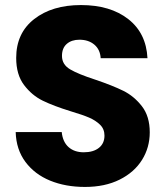

<svg xmlns="http://www.w3.org/2000/svg" viewBox="-20 -732 655 759"><path d="M316 7Q239 7 178 -18Q117 -43 80.5 -92Q44 -141 42 -210H224Q228 -171 251 -150.5Q274 -130 311 -130Q349 -130 371 -147.5Q393 -165 393 -196Q393 -222 375.5 -239Q358 -256 332.5 -267Q307 -278 260 -292Q192 -313 149 -334Q106 -355 75 -396Q44 -437 44 -503Q44 -601 115 -656.5Q186 -712 300 -712Q416 -712 487 -656.5Q558 -601 563 -502H378Q376 -536 353 -555.5Q330 -575 294 -575Q263 -575 244 -558.5Q225 -542 225 -511Q225 -477 257 -458Q289 -439 357 -417Q425 -394 467.5 -373Q510 -352 541 -312Q572 -272 572 -209Q572 -149 541.5 -100Q511 -51 453 -22Q395 7 316 7Z"/></svg>

Font: Fz Poppins
Style: Bold
Weight: 700
Designer: Ninad Kale (Devanagari), Jonny Pinhorn (Latin)
Foundry: Indian Type Foundry
Version: Vit hóa bi Vntype.Com & FontZin.Com